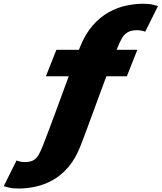

<svg xmlns="http://www.w3.org/2000/svg" viewBox="-200 -804 885 1052"><path d="M-97 229Q-130.5 229 -152.2 223.5Q-174 218 -179.5 216L-109.5 75.5Q-105 77.5 -92.2 80.8Q-79.5 84 -65 84Q-33.5 84 -16 73.5Q1.5 63 13 42Q24.5 21 36.5 -10Q53.5 -53.5 70.2 -98Q87 -142.5 103.8 -187.8Q120.5 -233 137 -278.2Q153.5 -323.5 170.2 -368.8Q187 -414 204 -458.5Q221 -503 238.5 -546.5Q267.5 -618.5 308.2 -664.8Q349 -711 396 -737Q443 -763 491.2 -773.2Q539.5 -783.5 583 -783.5Q617 -783.5 638.5 -778.2Q660 -773 665.5 -770.5L595.5 -630Q591 -632.5 578.2 -635.5Q565.5 -638.5 551 -638.5Q520 -638.5 501 -628Q482 -617.5 469.5 -596.8Q457 -576 444.5 -544.5Q427 -501 409.8 -456.5Q392.5 -412 375.8 -367Q359 -322 342.2 -276.5Q325.5 -231 309 -185.8Q292.5 -140.5 275.8 -96Q259 -51.5 242.5 -8Q215 64 175.2 110.5Q135.5 157 89 182.8Q42.5 208.5 -5.5 218.8Q-53.5 229 -97 229ZM51.5 -386 109 -531H552.5L495 -386Z"/></svg>

Font: Epilogue Black
Style: Italic
Weight: 900
Italic angle: -12°
Designer: Tyler Finck
Foundry: Etcetera Type Co
Version: Version 2.111